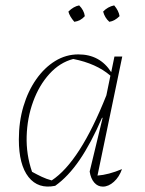

<svg xmlns="http://www.w3.org/2000/svg" viewBox="-20 -688 537 713"><path d="M185 2Q122 15 86 -30.5Q50 -76 50 -170Q50 -236 67 -293Q84 -350 114.5 -393.5Q145 -437 185 -461.5Q225 -486 271 -486Q351 -486 393 -420L405 -478H434L342 -36Q383 -39 433 -60Q423 -31 403 -13Q383 5 362 5Q343 5 330 -10Q317 -25 313 -51L361 -250L359 -251Q318 -156 275.5 -94Q233 -32 185 2ZM99 -50Q117 -40 135 -31.5Q153 -23 172 -18Q277 -87 375 -334L390 -407Q338 -452 252 -469Q202 -456 163.5 -413.5Q125 -371 103 -310.5Q81 -250 79 -182Q77 -114 99 -50ZM274 -668Q292 -650 295 -628Q279 -610 256 -607Q238 -628 234 -645Q253 -664 274 -668ZM404 -668Q421 -648 424 -628Q406 -610 386 -607Q369 -622 363 -645Q380 -663 404 -668Z"/></svg>

Font: Piazzolla Thin
Style: Italic
Weight: 100
Italic angle: -11.3°
Designer: Juan Pablo del Peral
Foundry: Huerta Tipografica
Version: Version 1.330